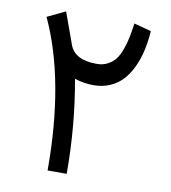

<svg xmlns="http://www.w3.org/2000/svg" viewBox="-76 -722 702 788"><g transform="rotate(10 275.0 -328.0)"><path d="M174.8 -1.5Q174.8 -375.5 61 -620.1L136.2 -656.2L184.1 -523.9Q205.6 -465.8 296.9 -465.8Q322.8 -465.8 342.5 -476.3Q362.3 -486.8 374.8 -502.9Q387.2 -519 396.7 -545.4Q406.2 -571.8 411.1 -596.4Q416 -621.1 420.9 -655.8L492.7 -636.7Q489.7 -593.3 481.4 -555.9Q473.1 -518.6 457.5 -485.1Q441.9 -451.7 420.4 -428.2Q398.9 -404.8 367.9 -391.1Q336.9 -377.4 299.3 -377.4Q259.3 -377.4 220.2 -390.1Q254.4 -200.7 254.4 0H174.8Z"/></g></svg>

Font: Samim FD
Style: FD
Weight: 400
Foundry: DejaVu fonts team - Redesigned by Saber Rastikerdar
Version: Version 4.0.5